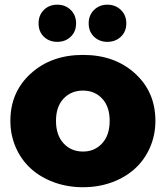

<svg xmlns="http://www.w3.org/2000/svg" viewBox="-20 -783 702 812"><path d="M23.9 -272Q23.9 -394 110.6 -472.4Q197.3 -550.8 331.1 -550.8Q464.8 -550.8 551 -472.4Q637.2 -394 637.2 -272Q637.2 -211.4 614.3 -159.2Q591.3 -106.9 551 -70.1Q510.7 -33.2 453.9 -12.2Q397 8.8 331.1 8.8Q265.1 8.8 208 -12.2Q150.9 -33.2 110.4 -70.1Q69.8 -106.9 46.9 -159.2Q23.9 -211.4 23.9 -272ZM331.1 -142.1Q380.4 -142.1 412.1 -176.8Q443.8 -211.4 443.8 -272Q443.8 -332 412.1 -366Q380.4 -399.9 331.1 -399.9Q280.8 -399.9 248.8 -366Q216.8 -332 216.8 -272Q216.8 -211.4 248.8 -176.8Q280.8 -142.1 331.1 -142.1ZM279.1 -627.7Q256.3 -606 222.2 -606Q188 -606 165.5 -627.7Q143.1 -649.4 143.1 -684.1Q143.1 -718.8 165.5 -741Q188 -763.2 222.2 -763.2Q256.3 -763.2 279.1 -741Q301.8 -718.8 301.8 -684.1Q301.8 -649.4 279.1 -627.7ZM434.1 -606Q400.4 -606 377.7 -627.7Q355 -649.4 355 -684.1Q355 -718.8 377.7 -741Q400.4 -763.2 434.1 -763.2Q468.3 -763.2 491.2 -741Q514.2 -718.8 514.2 -684.1Q514.2 -649.4 491.2 -627.7Q468.3 -606 434.1 -606Z"/></svg>

Font: Montserrat ExtraBold
Style: Regular
Weight: 800
Designer: Julieta Ulanovsky
Foundry: Julieta Ulanovsky
Version: Version 9.000